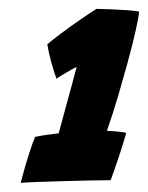

<svg xmlns="http://www.w3.org/2000/svg" viewBox="-20 -658 333 432"><path d="M220.5 -363.5Q229.5 -363.5 242.8 -362.2Q256 -361 264 -359Q262 -351 255 -328.8Q248 -306.5 240.2 -284Q232.5 -261.5 229 -252.5Q216.5 -252.5 187.2 -252Q158 -251.5 124 -250.5Q90 -249.5 62.5 -248.5Q35 -247.5 26.5 -246.5Q30 -260.5 35.8 -280.5Q41.5 -300.5 47.8 -319.5Q54 -338.5 59 -350Q70 -352.5 86.5 -354.8Q103 -357 112 -358Q117 -376.5 124.8 -405Q132.5 -433.5 140.2 -461.5Q148 -489.5 152.5 -507.5Q144 -503.5 128 -494Q112 -484.5 107 -481Q100.5 -499 94.8 -520.2Q89 -541.5 86.5 -558.5Q97 -567.5 118 -583.2Q139 -599 161.2 -614.2Q183.5 -629.5 197 -638Q208.5 -638 227 -637.2Q245.5 -636.5 264 -635.2Q282.5 -634 293 -632Q291.5 -617 285 -588Q278.5 -559 266 -513Q257.5 -482 246 -442.8Q234.5 -403.5 220.5 -363.5Z"/></svg>

Font: Grandstander ExtraBold
Style: Italic
Weight: 800
Italic angle: -15°
Designer: Tyler Finck
Foundry: Etcetera Type Co
Version: Version 1.200; ttfautohint (v1.8.3)